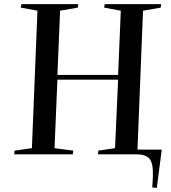

<svg xmlns="http://www.w3.org/2000/svg" viewBox="-20 -750 832 933"><path d="M49 0 51 -18 135 -30 162 -698 81 -713 84 -730H360L358 -713L272 -698L259 -386H554L567 -698L486 -713L489 -730H763L761 -713L675 -698L648 -23H766L742 163L720 161L723 109Q725 43 706.5 21.5Q688 0 645 0H456L458 -18L539 -30L554 -363H259L245 -30L336 -18L334 0Z"/></svg>

Font: Literata 72pt Medium
Style: Italic
Weight: 500
Italic angle: -2°
Designer: Latin by Veronika Burian and Jose Scaglione. Greek by Irene Vlachou. Cyrillic by Vera Evstafieva
Foundry: TypeTogether
Version: Version 3.002